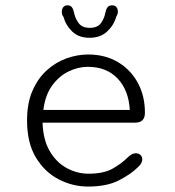

<svg xmlns="http://www.w3.org/2000/svg" viewBox="-20 -693 659 724"><path d="M312 10.5Q254.5 10.5 201.8 -16.5Q149 -43.5 115.5 -98.8Q82 -154 82 -239Q82 -303.5 102.2 -350.2Q122.5 -397 156 -427.5Q189.5 -458 230.5 -472.8Q271.5 -487.5 312.5 -487.5Q376.5 -487.5 424.8 -458.8Q473 -430 499.8 -380.5Q526.5 -331 526.5 -268Q526.5 -249 517.2 -239.8Q508 -230.5 489 -230.5H140.5Q142.5 -166.5 167.2 -123.8Q192 -81 231.2 -59.5Q270.5 -38 314 -38Q372 -38 406.2 -58Q440.5 -78 461 -99Q469 -106.5 476.2 -110.8Q483.5 -115 492.5 -115Q502.5 -115 509.5 -108.8Q516.5 -102.5 516.5 -92Q516.5 -84 512.2 -76.8Q508 -69.5 499.5 -62Q474 -36.5 428.5 -13Q383 10.5 312 10.5ZM143.5 -278.5H469.5Q465 -353.5 423.2 -397.2Q381.5 -441 311 -441Q274.5 -441 238.5 -423.5Q202.5 -406 176.5 -370.2Q150.5 -334.5 143.5 -278.5ZM403 -673Q413 -673 418.8 -666.5Q424.5 -660 424.5 -648.5Q424.5 -644.5 423 -639.8Q421.5 -635 418.5 -630.5Q409.5 -598 384 -574.2Q358.5 -550.5 317.5 -550.5Q277 -550.5 252.5 -574Q228 -597.5 219.5 -629Q215.5 -634 214.2 -639Q213 -644 213 -648Q213 -659.5 218.8 -666.2Q224.5 -673 234 -673Q246 -673 251.5 -665.2Q257 -657.5 259.5 -644Q263.5 -624 276.5 -606Q289.5 -588 318.5 -588Q348 -588 360.8 -606Q373.5 -624 377 -644Q379.5 -657 385 -665Q390.5 -673 403 -673Z"/></svg>

Font: Sono Monospace Light
Style: Regular
Weight: 300
Version: Version 2.112